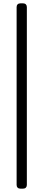

<svg xmlns="http://www.w3.org/2000/svg" viewBox="-20 -916 259 1144"><path d="M118 208H101Q91 208 85 202Q79 196 79 186V-874Q79 -884 85 -890Q91 -896 101 -896H118Q128 -896 134 -890Q140 -884 140 -874V186Q140 196 134 202Q128 208 118 208Z"/></svg>

Font: Rubik
Style: Regular
Weight: 300
Designer: Hubert & Fischer
Foundry: Hubert & Fischer
Version: Version 1.100